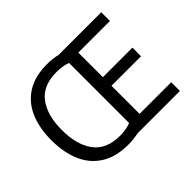

<svg xmlns="http://www.w3.org/2000/svg" viewBox="-152 -974 1232 1232"><g transform="rotate(-45 464.0 -357.5)"><path d="M386 -725Q436 -725 482 -714H868V-635H581V-412H849V-334H581V-79H868V0H488Q466 4 441.5 7Q417 10 391 10Q280 10 206.5 -36Q133 -82 97 -165Q61 -248 61 -359Q61 -470 96.5 -552Q132 -634 204.5 -679.5Q277 -725 386 -725ZM394 -646Q271 -646 213 -569.5Q155 -493 155 -358Q155 -223 213 -145.5Q271 -68 393 -68Q450 -68 492 -85V-630Q451 -646 394 -646Z"/></g></svg>

Font: Noto Sans Meroitic
Style: Regular
Weight: 400
Designer: Monotype Design Team
Foundry: Monotype Imaging Inc.
Version: Version 2.002; ttfautohint (v1.8.4.7-5d5b)